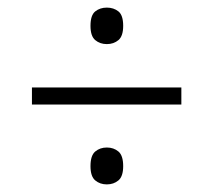

<svg xmlns="http://www.w3.org/2000/svg" viewBox="-20 -610 550 505"><path d="M261 -494Q243 -494 230.5 -504.5Q218 -515 218 -542Q218 -570 230.5 -580Q243 -590 261 -590Q279 -590 291.5 -580Q304 -570 304 -542Q304 -515 291.5 -504.5Q279 -494 261 -494ZM64 -335V-380H457V-335ZM261 -125Q243 -125 230.5 -135.5Q218 -146 218 -173Q218 -201 230.5 -211.5Q243 -222 261 -222Q279 -222 291.5 -211.5Q304 -201 304 -173Q304 -146 291.5 -135.5Q279 -125 261 -125Z"/></svg>

Font: Noto Serif Tamil SemiCondensed Light
Style: Italic
Weight: 300
Width: 4
Italic angle: -12°
Designer: Indian Type Foundry, Tom Grace, and the Monotype Design Team
Foundry: Monotype Imaging Inc.
Version: Version 2.003; ttfautohint (v1.8.4.7-5d5b)